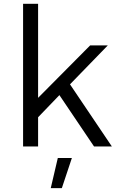

<svg xmlns="http://www.w3.org/2000/svg" viewBox="-20 -762 613 999"><path d="M344.2 -323.2 562 0H469.2L289.1 -267.1L178.2 -151.9V0H100.1V-742.2H178.2V-252.9L449.2 -525.9H541ZM244.1 216.8 280.8 60.1H354L301.8 216.8Z"/></svg>

Font: Montserrat-Arabic Light
Style: Regular
Weight: 300
Designer: Mohamed Gaber
Foundry: Kief Type Foundry
Version: Version 5.008;PS 005.008;hotconv 1.0.88;makeotf.lib2.5.64775